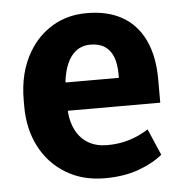

<svg xmlns="http://www.w3.org/2000/svg" viewBox="-45 -581 606 634"><g transform="rotate(-5 258.5 -264.0)"><path d="M278.3 10.3Q204.2 10.3 149.1 -23.4Q93.8 -56.6 63.3 -115.3Q32.9 -174 32.9 -249.2V-268.7Q32.9 -361.7 71.8 -427.1Q102.2 -479.5 152.1 -508.9Q202.1 -538.4 265.7 -538.1Q333.5 -538.1 381 -511.5Q430 -484.1 455.7 -430.3Q481.4 -376.6 481.4 -299.4V-222.4H175.9L175 -219.3Q177.7 -183.2 192.4 -155.8Q207.1 -128.3 233 -113.2Q258.9 -98 295.3 -98Q334.2 -98 367.5 -108.2Q400.9 -118.3 432.1 -138L469.7 -50.9Q437.9 -24.7 389.5 -7.2Q341.1 10.3 278.3 10.3ZM177.1 -316H352.4V-328.7Q352.4 -361.4 343.5 -384.9Q334.6 -408.4 315.9 -420.9Q297.3 -433.4 268.1 -433.4Q240 -433.4 219.5 -417.5Q200.9 -402.6 190.1 -377Q179.4 -351.4 175.5 -318.5Z"/></g></svg>

Font: Hanuman
Style: Regular
Weight: 400
Designer: Danh Hong
Foundry: Danh Hong
Version: Version 9.000